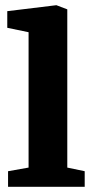

<svg xmlns="http://www.w3.org/2000/svg" viewBox="-20 -719 361 739"><path d="M11 0V-60L90 -74V-595L8 -612V-676L197 -699L239 -683V-74L306 -60V0Z"/></svg>

Font: Faustina ExtraBold
Style: Regular
Weight: 800
Designer: Alfonso Garcia
Foundry: http://www.omnibus-type.com
Version: Version 1.200